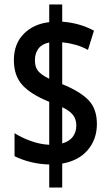

<svg xmlns="http://www.w3.org/2000/svg" viewBox="-20 -780 494 858"><path d="M200 -45Q157 -46 117 -56Q77 -66 45 -82V-185Q76 -165 117.5 -150Q159 -135 200 -133V-325Q118 -358 80 -400Q42 -442 42 -511Q42 -584 86 -628.5Q130 -673 200 -681V-760H258V-683Q334 -678 400 -643L373 -557Q346 -572 317 -580Q288 -588 258 -591V-404Q337 -372 375 -333Q413 -294 413 -226Q413 -158 372.5 -110Q332 -62 258 -49V58H200ZM200 -590Q168 -584 152 -563Q136 -542 136 -511Q136 -480 150.5 -462.5Q165 -445 200 -428ZM258 -139Q290 -148 305.5 -169Q321 -190 321 -219Q321 -248 305.5 -267Q290 -286 258 -301Z"/></svg>

Font: Noto Sans Khmer UI ExtraCondensed SemiBold
Style: Regular
Weight: 600
Width: 2
Designer: Danh Hong and the Monotype Design Team
Foundry: Monotype Imaging Inc.
Version: Version 2.002; ttfautohint (v1.8.4.7-5d5b)